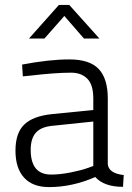

<svg xmlns="http://www.w3.org/2000/svg" viewBox="-20 -752 539 782"><path d="M419 -351V-83Q423 -46 484 -39L481 9Q404 9 368 -31Q274 10 180 10Q113 10 78 -28.5Q43 -67 43 -138.5Q43 -210 78.5 -244.5Q114 -279 190 -287L360 -304V-351Q360 -407 335.5 -431.5Q311 -456 270 -456Q206 -456 104 -444L73 -441L70 -489Q180 -510 262.5 -510Q345 -510 382 -471Q419 -432 419 -351ZM105 -142Q105 -41 188 -41Q224 -41 267 -49.5Q310 -58 335 -67L360 -76V-257L197 -240Q148 -236 126.5 -212Q105 -188 105 -142ZM98 -595 220 -732H262L385 -595H322L242 -687L161 -595Z"/></svg>

Font: Titillium Web Light
Style: Regular
Weight: 300
Version: Version 1.002;PS 57.000;hotconv 1.0.70;makeotf.lib2.5.55311